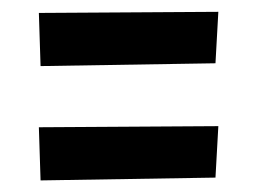

<svg xmlns="http://www.w3.org/2000/svg" viewBox="-20 -527 437 328"><path d="M353 -311.5 348.1 -223.6 49.3 -218.8 46.4 -309.6ZM353 -506.8 348.1 -418.9 49.3 -414.1 46.4 -504.9Z"/></svg>

Font: Maiden Orange
Style: Regular
Weight: 400
Designer: Astigmatic (AOETI)
Foundry: Astigmatic (AOETI)
Version: Version 1.000